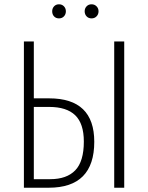

<svg xmlns="http://www.w3.org/2000/svg" viewBox="-20 -878 693 898"><path d="M224.1 -825.2Q224.1 -838.9 232.9 -848.4Q241.7 -857.9 255.9 -857.9Q270 -857.9 279.1 -848.4Q288.1 -838.9 288.1 -825.2Q288.1 -811 279.1 -801.5Q270 -792 255.9 -792Q241.7 -792 232.9 -801.3Q224.1 -810.5 224.1 -825.2ZM440.9 -825.2Q440.9 -811 431.6 -801.5Q422.4 -792 408.2 -792Q394 -792 385 -801.5Q376 -811 376 -825.2Q376 -838.9 385 -848.4Q394 -857.9 408.2 -857.9Q422.4 -857.9 431.6 -848.4Q440.9 -838.9 440.9 -825.2ZM210 -418Q420.9 -418 420.9 -214.8Q420.9 0 208 0H91.8V-684.1H138.2V-418ZM514.2 -684.1H561V0H514.2ZM214.8 -40Q292 -40 332 -81.5Q372.1 -123 372.1 -215.8Q372.1 -299.8 331.8 -338.9Q291.5 -377.9 210 -377.9H138.2V-40Z"/></svg>

Font: Fira Sans Compressed ExtraLight
Style: Regular
Weight: 250
Width: 1
Designer: Carrois Corporate & Edenspiekermann AG
Foundry: Carrois Corporate GbR & Edenspiekermann AG
Version: Version 4.203;PS 004.203;hotconv 1.0.88;makeotf.lib2.5.64775